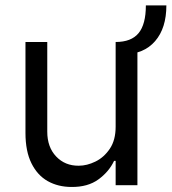

<svg xmlns="http://www.w3.org/2000/svg" viewBox="-20 -706 654 732"><path d="M452.6 -499.5 420.9 -545.9Q480.5 -545.9 508.3 -579.6Q536.1 -613.3 536.1 -685.5H614.3Q614.3 -598.6 571.3 -549.1Q528.3 -499.5 452.6 -499.5ZM420.9 -222.7V-545.9H503.9V0H420.9V-92.8H415Q395.5 -51.3 355.2 -22Q314.9 7.3 252.9 6.8Q201.7 6.8 162.1 -15.4Q122.6 -37.6 99.9 -83.5Q77.1 -129.4 77.1 -199.2V-545.9H160.2V-204.1Q160.2 -145 194.1 -109.4Q228 -73.7 280.3 -74.2Q311.5 -74.2 344 -90.1Q376.5 -106 398.7 -138.9Q420.9 -171.9 420.9 -222.7Z"/></svg>

Font: Inter V
Style: 
Weight: 400
Designer: Rasmus Andersson
Foundry: rsms
Version: Version 4.000;git-a3f224843